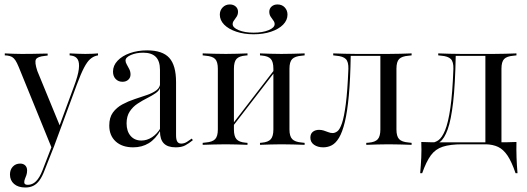

<svg xmlns="http://www.w3.org/2000/svg" viewBox="-20 -654 2378 867"><path d="M212.9 12.9 64.5 -351.6Q56.5 -371 49.6 -381.5Q42.7 -391.9 34.3 -396.8Q25.8 -401.6 12.9 -403.2L1.6 -404V-412.9Q18.5 -412.1 37.9 -411.3Q57.3 -410.5 77.4 -410.5H78.2H81.5Q106.5 -410.5 127.8 -410.9Q149.2 -411.3 166.5 -411.7Q183.9 -412.1 195.2 -412.1V-403.2L182.3 -401.6Q149.2 -398.4 142.3 -385.9Q135.5 -373.4 148.4 -333.9L250.8 -84.7L244.4 -75L313.7 -262.9Q332.3 -312.1 335.9 -341.9Q339.5 -371.8 330.6 -386.3Q321.8 -400.8 300.8 -403.2L294.4 -404V-412.9Q311.3 -412.1 331 -411.3Q350.8 -410.5 365.3 -410.5Q383.9 -410.5 398.4 -411.3Q412.9 -412.1 422.6 -412.9V-404L415.3 -402.4Q400 -398.4 386.7 -386.7Q373.4 -375 359.3 -348Q345.2 -321 326.6 -271L221.8 12.9ZM94.4 192.7Q62.1 192.7 43.5 176.6Q25 160.5 25 133.9Q25 112.1 37.9 98.4Q50.8 84.7 71 84.7Q85.5 84.7 94 93.1Q102.4 101.6 102.4 115.3Q102.4 127.4 99.2 136.7Q96 146 92.7 153.6Q89.5 161.3 89.5 169.4Q89.5 180.6 105.6 180.6Q126.6 180.6 142.7 164.5Q158.9 148.4 171.8 115.3L216.9 -1.6L225.8 2.4L181.5 114.5Q171 142.7 158.5 160.1Q146 177.4 130.2 185.1Q114.5 192.7 94.4 192.7Z M702.4 -206.5V-338.7Q702.4 -378.2 683.5 -397.2Q664.5 -416.1 626.6 -416.1Q595.2 -416.1 571 -405.6Q546.8 -395.2 546.8 -380.6Q546.8 -372.6 552.4 -362.9Q558.1 -353.2 563.7 -341.9Q569.4 -330.6 569.4 -317.7Q569.4 -303.2 559.3 -294Q549.2 -284.7 533.1 -284.7Q514.5 -284.7 502.4 -297.2Q490.3 -309.7 490.3 -330.6Q490.3 -358.1 510.9 -379.8Q531.5 -401.6 566.5 -414.1Q601.6 -426.6 644.4 -426.6Q713.7 -426.6 744.4 -392.7Q775 -358.9 775 -283.1V-206.5ZM581.5 11.3Q531.5 11.3 502.4 -15.3Q473.4 -41.9 473.4 -87.1Q473.4 -123.4 489.9 -146Q506.5 -168.5 532.7 -182.7Q558.9 -196.8 588.3 -206.5Q617.7 -216.1 643.5 -225Q669.4 -233.9 686.3 -246.4Q703.2 -258.9 703.2 -279L704 -261.3Q700 -245.2 683.1 -233.5Q666.1 -221.8 644.4 -210.9Q622.6 -200 601.2 -185.9Q579.8 -171.8 565.7 -150.4Q551.6 -129 551.6 -96.8Q551.6 -61.3 569.8 -40.3Q587.9 -19.4 618.5 -19.4Q643.5 -19.4 666.5 -34.3Q689.5 -49.2 705.6 -76.6V-66.9Q682.3 -25.8 651.6 -7.3Q621 11.3 581.5 11.3ZM775 -43.5Q775 -23.4 780.6 -14.5Q786.3 -5.6 798.4 -5.6Q812.1 -5.6 824.6 -13.7Q837.1 -21.8 846 -28.2L850.8 -21Q833.1 -6.5 816.5 2.4Q800 11.3 773.4 11.3Q737.1 11.3 719.8 -6.5Q702.4 -24.2 702.4 -61.3V-206.5H775Z M1250.8 -2.4Q1225 -2.4 1202 -1.6Q1179 -0.8 1154 0V-8.9L1162.1 -9.7Q1191.1 -12.1 1202.8 -25.4Q1214.5 -38.7 1214.5 -69.4V-206.5H1287.1V-69.4Q1287.1 -38.7 1299.6 -25.8Q1312.1 -12.9 1341.9 -10.5L1355.6 -8.9V0Q1329 -0.8 1304.4 -1.6Q1279.8 -2.4 1250.8 -2.4ZM1000 -2.4Q971 -2.4 946.4 -1.6Q921.8 -0.8 895.2 0V-8.9L908.9 -10.5Q939.5 -12.9 951.6 -25.8Q963.7 -38.7 963.7 -69.4V-343.5Q963.7 -375 951.6 -387.5Q939.5 -400 908.9 -402.4L895.2 -404V-412.9Q921.8 -412.1 946.4 -411.3Q971 -410.5 1000 -410.5Q1025.8 -410.5 1048.8 -411.3Q1071.8 -412.1 1097.6 -412.9V-404L1088.7 -403.2Q1059.7 -400.8 1048 -387.9Q1036.3 -375 1036.3 -343.5V-69.4Q1036.3 -38.7 1048 -25.4Q1059.7 -12.1 1088.7 -9.7L1097.6 -8.9V0Q1071.8 -0.8 1048.8 -1.6Q1025.8 -2.4 1000 -2.4ZM1214.5 -206.5V-343.5Q1214.5 -375 1202.8 -387.9Q1191.1 -400.8 1162.1 -403.2L1154 -404V-412.9Q1179 -412.1 1202 -411.3Q1225 -410.5 1250.8 -410.5Q1279.8 -410.5 1304.4 -411.3Q1329 -412.1 1355.6 -412.9V-404L1341.9 -402.4Q1312.1 -400 1299.6 -387.5Q1287.1 -375 1287.1 -343.5V-206.5ZM991.1 -31.5 989.5 -41.1 1252.4 -382.3 1254 -372.6ZM1125 -499.2Q1082.3 -499.2 1047.2 -510.9Q1012.1 -522.6 992.3 -542.7Q972.6 -562.9 972.6 -587.9Q972.6 -607.3 985.5 -620.6Q998.4 -633.9 1017.7 -633.9Q1033.9 -633.9 1044.4 -624.6Q1054.8 -615.3 1054.8 -600.8Q1054.8 -588.7 1048.8 -579Q1042.7 -569.4 1036.7 -561.7Q1030.6 -554 1030.6 -545.2Q1030.6 -529 1058.1 -517.7Q1085.5 -506.5 1125 -506.5Q1165.3 -506.5 1192.7 -517.7Q1220.2 -529 1220.2 -545.2Q1220.2 -554 1214.1 -561.7Q1208.1 -569.4 1202 -579Q1196 -588.7 1196 -600.8Q1196 -615.3 1206.5 -624.6Q1216.9 -633.9 1233.1 -633.9Q1253.2 -633.9 1265.7 -620.6Q1278.2 -607.3 1278.2 -587.9Q1278.2 -562.9 1258.5 -542.7Q1238.7 -522.6 1204 -510.9Q1169.4 -499.2 1125 -499.2Z M1733.9 -2.4Q1707.3 -2.4 1683.5 -1.6Q1659.7 -0.8 1633.9 0V-8.9L1644.4 -9.7Q1674.2 -12.1 1685.9 -25.4Q1697.6 -38.7 1697.6 -69.4V-206.5H1770.2V-69.4Q1770.2 -38.7 1782.3 -25.8Q1794.4 -12.9 1825 -10.5L1838.7 -8.9V0Q1812.1 -0.8 1787.5 -1.6Q1762.9 -2.4 1733.9 -2.4ZM1439.5 11.3Q1414.5 11.3 1398 -0.4Q1381.5 -12.1 1381.5 -32.3Q1381.5 -50 1392.7 -58.9Q1404 -67.7 1421 -67.7Q1431.5 -67.7 1441.9 -64.5Q1452.4 -61.3 1462.1 -57.3Q1471.8 -53.2 1482.3 -53.2Q1492.7 -53.2 1503.6 -61.3Q1514.5 -69.4 1524.2 -97.6Q1533.9 -125.8 1541.5 -184.3Q1549.2 -242.7 1553.2 -343.5Q1554 -375 1541.5 -387.5Q1529 -400 1498.4 -402.4L1484.7 -404V-412.9Q1511.3 -412.1 1536.3 -411.3Q1561.3 -410.5 1589.5 -410.5H1733.9Q1762.9 -410.5 1787.5 -411.3Q1812.1 -412.1 1838.7 -412.9V-404L1825 -402.4Q1794.4 -400 1782.3 -387.5Q1770.2 -375 1770.2 -343.5V-206.5H1697.6V-404L1700.8 -401.6H1559.7L1563.7 -403.2Q1562.1 -296 1555.2 -222.6Q1548.4 -149.2 1537.1 -102.8Q1525.8 -56.5 1510.9 -31.9Q1496 -7.3 1478.2 2Q1460.5 11.3 1439.5 11.3Z M2066.9 -2.4Q2012.9 -2.4 1979.4 8.5Q1946 19.4 1925.4 47.6Q1904.8 75.8 1886.3 128.2H1877.4Q1880.6 91.9 1882.3 56.9Q1883.9 21.8 1882.3 -12.9Q1902.4 -12.1 1923.4 -11.7Q1944.4 -11.3 1964.5 -11.3H2066.9H2182.3V-2.4ZM1921.8 1.6 1923.4 -8.9Q1941.9 -8.9 1958.9 -20.2Q1975.8 -31.5 1989.9 -65.7Q2004 -100 2013.7 -166.5Q2023.4 -233.1 2027.4 -343.5Q2028.2 -375 2015.7 -387.5Q2003.2 -400 1973.4 -402.4L1958.9 -404V-412.9Q1985.5 -412.1 2010.5 -411.3Q2035.5 -410.5 2063.7 -410.5H2062.9H2207.3H2208.1Q2236.3 -410.5 2260.9 -411.3Q2285.5 -412.1 2312.1 -412.9V-404L2298.4 -402.4Q2268.5 -400 2256.5 -387.5Q2244.4 -375 2244.4 -343.5V-206.5H2171.8V-404L2174.2 -401.6H2033.9L2037.9 -403.2Q2035.5 -272.6 2026.2 -192.3Q2016.9 -112.1 2001.6 -69.8Q1986.3 -27.4 1966.1 -12.9Q1946 1.6 1921.8 1.6ZM2171.8 -2.4V-206.5H2244.4V-2.4ZM2171.8 -2.4 2172.6 -10.5 2229 -11.3H2174.2H2229.8Q2250 -11.3 2271 -11.7Q2291.9 -12.1 2312.1 -12.9Q2311.3 21.8 2312.5 56.9Q2313.7 91.9 2316.9 128.2H2308.1Q2290.3 75.8 2271.4 48Q2252.4 20.2 2229 9.3Q2205.6 -1.6 2174.2 -2.4Z"/></svg>

Font: Playfair 144pt SemiCondensed Light
Style: Regular
Weight: 300
Width: 4
Designer: Claus Eggers Sørensen
Foundry: Claus Eggers Sørensen
Version: Version 2.203